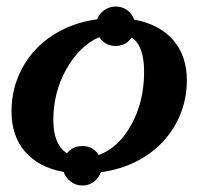

<svg xmlns="http://www.w3.org/2000/svg" viewBox="-20 -527 632 594"><path d="M234.9 46.9Q214.8 46.9 199 34.9Q183.1 22.9 176.8 4.9Q100.6 -8.8 58.1 -57.1Q15.6 -105.5 15.6 -182.6Q15.6 -253.9 48.3 -315.4Q81.1 -377 141.4 -416.7Q201.7 -456.5 280.3 -467.3Q287.1 -484.4 302.7 -495.6Q318.4 -506.8 337.9 -506.8Q357.9 -506.8 373.3 -495.6Q388.7 -484.4 395 -466.3Q473.1 -452.1 515.6 -403.1Q558.1 -354 558.1 -278.8Q558.1 -207 524.9 -145.5Q491.7 -84 431.2 -44.4Q370.6 -4.9 292 5.9Q285.6 23.4 270.5 35.2Q255.4 46.9 234.9 46.9ZM337.9 -384.8Q305.2 -384.8 287.1 -412.1Q226.6 -385.7 185.8 -314Q145 -242.2 145 -155.8Q145 -80.6 187 -52.7Q205.1 -75.2 234.9 -75.2Q267.6 -75.2 285.6 -47.4Q347.2 -70.3 386.5 -141.6Q425.8 -212.9 425.8 -305.2Q425.8 -386.2 387.2 -410.6Q368.7 -384.8 337.9 -384.8Z"/></svg>

Font: Liberation Serif
Style: Bold Italic
Weight: 700
Italic angle: -16.333°
Designer: Steve Matteson
Foundry: Ascender Corporation
Version: Version 2.1.5